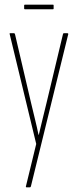

<svg xmlns="http://www.w3.org/2000/svg" viewBox="-20 -622 335 827"><path d="M95 185Q90 185 92 179L136 -2L22 -474Q20 -479 24 -479H40Q44 -479 45 -473L114 -178Q122 -144 130.5 -109.5Q139 -75 146 -41H147Q155 -75 163.5 -109.5Q172 -144 180 -177L251 -474Q252 -479 255 -479H270Q272 -479 273.5 -477.5Q275 -476 273 -471L113 181Q112 185 108 185ZM88 -582Q84 -582 84 -585V-599Q84 -602 88 -602H208Q211 -602 211 -599V-585Q211 -582 208 -582Z"/></svg>

Font: Sofia Sans Extra Condensed Thin
Style: Regular
Weight: 250
Version: Version 4.100